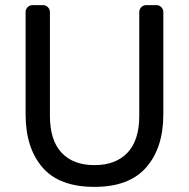

<svg xmlns="http://www.w3.org/2000/svg" viewBox="-20 -720 738 750"><path d="M618 -673V-273Q618 -143 551.5 -66.5Q485 10 349 10Q211 10 145.5 -66.5Q80 -143 80 -273V-673Q80 -684 88 -692Q96 -700 107 -700H148Q159 -700 167 -692Q175 -684 175 -673V-268Q175 -172 220.5 -123.5Q266 -75 349 -75Q432 -75 478 -123.5Q524 -172 524 -268V-673Q524 -684 532 -692Q540 -700 551 -700H591Q602 -700 610 -692Q618 -684 618 -673Z"/></svg>

Font: Rubik
Style: Regular
Weight: 400
Designer: Hubert & Fischer
Foundry: Hubert & Fischer
Version: Version 1.100